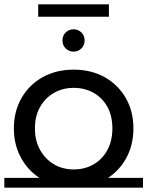

<svg xmlns="http://www.w3.org/2000/svg" viewBox="-22 -856 679 885"><path d="M318 9Q238 9 176 -26Q114 -61 78 -123Q42 -185 42 -264Q42 -344 78 -405.5Q114 -467 176 -501Q238 -535 318 -535Q397 -535 459 -501Q521 -467 557 -405.5Q593 -344 593 -264Q593 -185 557.5 -123Q522 -61 459.5 -26Q397 9 318 9ZM-2 9V-36H637V9ZM318 -75Q369 -75 409.5 -98.5Q450 -122 473 -164.5Q496 -207 496 -264Q496 -322 473 -363.5Q450 -405 409.5 -428Q369 -451 318 -451Q267 -451 227 -428Q187 -405 163 -363.5Q139 -322 139 -264Q139 -207 163 -164.5Q187 -122 227 -98.5Q267 -75 318 -75ZM317 -618Q296 -618 281 -632.5Q266 -647 266 -670Q266 -692 281 -706.5Q296 -721 317 -721Q338 -721 353 -706.5Q368 -692 368 -670Q368 -647 353 -632.5Q338 -618 317 -618ZM154 -779V-836H480V-779Z"/></svg>

Font: Montserrat Underline Thin Medium
Style: Regular
Weight: 500
Version: Version 9.000